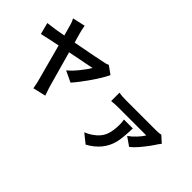

<svg xmlns="http://www.w3.org/2000/svg" viewBox="-61 -1411 2102 2102"><g transform="rotate(45 990.0 -359.5)"><path d="M358 -816Q367 -758 385.5 -695Q404 -632 411 -608Q720 -666 789 -682Q818 -686 848 -700L940 -634Q906 -560 829.5 -449Q753 -338 689 -266L560 -327Q612 -370 665.5 -436.5Q719 -503 746 -550Q728 -547 443 -490Q545 -120 562 -64Q590 20 594 30L445 65Q433 -4 427 -23.5Q421 -43 309 -462Q139 -427 83 -413L48 -548Q161 -560 276 -583Q247 -689 237.5 -721Q228 -753 211 -783Z M1869 -499Q1846 -472 1825.5 -438.5Q1805 -405 1746.5 -332Q1688 -259 1640 -222L1540 -292Q1581 -320 1623 -365Q1665 -410 1684 -444H1250Q1202 -444 1146 -438V-567Q1196 -559 1250 -559H1714Q1773 -559 1795 -566ZM1526 -394Q1521 -239 1505 -174Q1464 -1 1286 97L1180 12Q1223 -5 1261 -31Q1340 -85 1367.5 -152Q1395 -219 1395 -323Q1395 -357 1388 -394Z"/></g></svg>

Font: Swei Fan Sans CJK TC
Style: Bold
Weight: 700
Version: Version 2.130